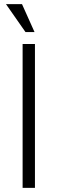

<svg xmlns="http://www.w3.org/2000/svg" viewBox="-20 -914 280 934"><path d="M87 -894 148 -758H104L9 -894ZM90 -700H150V0H90Z"/></svg>

Font: Haskoy Light
Style: Regular
Weight: 300
Designer: Ertekin Erdin
Foundry: Ertekin Erdin
Version: Version 2.000; ttfautohint (v1.8.4.7-5d5b)